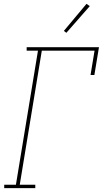

<svg xmlns="http://www.w3.org/2000/svg" viewBox="-20 -981 540 1001"><path d="M2 0V-18H63L178 -717H119V-735H496L472 -590H452L473 -717H198L83 -18H164V0ZM326 -810 313 -820 431 -961 448 -949Z"/></svg>

Font: Iosevka Curly Slab Thin
Style: Italic
Weight: 100
Italic angle: -9°
Monospace: yes
Designer: Belleve Invis
Foundry: Belleve Invis
Version: Version 22.1.2; ttfautohint (v1.8.4)